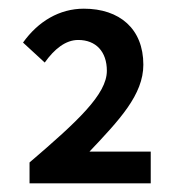

<svg xmlns="http://www.w3.org/2000/svg" viewBox="-20 -807 412 442"><path d="M83 -663C105 -694 131 -715 160 -715C201 -715 226 -688 226 -644C226 -590 159 -528 48 -433V-385H327V-458H186C255 -531 310 -589 310 -658C310 -741 255 -787 173 -787C117 -787 68 -758 33 -709Z"/></svg>

Font: DAIFUKU Sans Semibold
Style: Regular
Weight: 600
Designer: Original font ‘Source Sans 3’ : Paul D. Hunt
Foundry: Daifuku
Version: Version 1.000